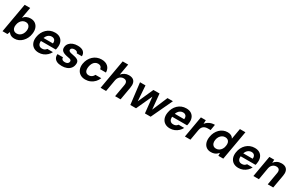

<svg xmlns="http://www.w3.org/2000/svg" viewBox="243 -2391 6285 4075"><g transform="rotate(30 3386.0 -354.0)"><path d="M317 12Q274 12 245 0.5Q216 -11 197.5 -28.5Q179 -46 169 -64L143 0H23L150 -720H285L237 -452Q269 -494 313.5 -513.5Q358 -533 409 -533Q478 -533 525 -499Q572 -465 592 -405.5Q612 -346 600 -269Q592 -209 566.5 -158Q541 -107 503 -68.5Q465 -30 418 -9Q371 12 317 12ZM304 -106Q343 -106 376 -125Q409 -144 432 -180Q455 -216 462 -264Q469 -310 457.5 -344Q446 -378 420.5 -397Q395 -416 358 -416Q318 -416 285 -396.5Q252 -377 229.5 -341Q207 -305 200 -257Q192 -211 203 -177Q214 -143 240 -124.5Q266 -106 304 -106Z M911 12Q837 12 786 -21Q735 -54 713 -113Q691 -172 703 -250Q712 -311 738 -363Q764 -415 804.5 -453.5Q845 -492 896 -512.5Q947 -533 1007 -533Q1082 -533 1131 -500.5Q1180 -468 1200 -411Q1220 -354 1208 -282Q1208 -270 1204.5 -256Q1201 -242 1197 -228H795L809 -310H1079Q1084 -347 1073.5 -372.5Q1063 -398 1041.5 -411Q1020 -424 988 -424Q955 -424 924 -407Q893 -390 871 -356.5Q849 -323 839 -271L834 -242Q827 -198 835.5 -166Q844 -134 868 -116Q892 -98 929 -98Q969 -98 993.5 -112Q1018 -126 1035 -150H1172Q1150 -105 1111 -68Q1072 -31 1021 -9.5Q970 12 911 12Z M1479 12Q1402 12 1355.5 -11Q1309 -34 1290 -73.5Q1271 -113 1277 -162H1411Q1410 -143 1418 -126.5Q1426 -110 1445 -100.5Q1464 -91 1495 -91Q1521 -91 1541 -98.5Q1561 -106 1572.5 -120Q1584 -134 1587 -152Q1591 -174 1581 -187Q1571 -200 1549.5 -207.5Q1528 -215 1495 -219Q1452 -226 1418 -237.5Q1384 -249 1361.5 -266.5Q1339 -284 1329.5 -310.5Q1320 -337 1326 -375Q1333 -421 1364 -457Q1395 -493 1445.5 -513Q1496 -533 1562 -533Q1657 -533 1704 -492.5Q1751 -452 1748 -381H1621Q1620 -404 1599.5 -417Q1579 -430 1543 -430Q1506 -430 1483.5 -416.5Q1461 -403 1458 -380Q1455 -365 1462.5 -352.5Q1470 -340 1491 -331Q1512 -322 1550 -316Q1599 -308 1634.5 -297Q1670 -286 1692.5 -269.5Q1715 -253 1723 -226.5Q1731 -200 1724 -161Q1716 -107 1683 -68Q1650 -29 1597.5 -8.5Q1545 12 1479 12Z M2053 12Q1979 12 1927 -21.5Q1875 -55 1852 -114.5Q1829 -174 1840 -249Q1850 -312 1877 -364Q1904 -416 1945 -454Q1986 -492 2038 -512.5Q2090 -533 2149 -533Q2247 -533 2304 -481Q2361 -429 2363 -337H2220Q2218 -375 2193 -396.5Q2168 -418 2128 -418Q2090 -418 2058.5 -398Q2027 -378 2007 -342Q1987 -306 1979 -256Q1974 -220 1977 -191.5Q1980 -163 1992 -143.5Q2004 -124 2024 -113.5Q2044 -103 2072 -103Q2100 -103 2123 -112.5Q2146 -122 2164.5 -140.5Q2183 -159 2194 -184H2337Q2314 -125 2272 -81Q2230 -37 2174 -12.5Q2118 12 2053 12Z M2426 0 2552 -720H2687L2639 -447Q2671 -486 2716.5 -509.5Q2762 -533 2816 -533Q2881 -533 2919.5 -508Q2958 -483 2971 -434.5Q2984 -386 2971 -315L2916 0H2782L2835 -303Q2845 -359 2823 -389.5Q2801 -420 2750 -420Q2718 -420 2689 -405Q2660 -390 2640 -361.5Q2620 -333 2612 -293L2561 0Z M3155 0 3092 -521H3226L3253 -136H3248L3420 -521H3570L3607 -137L3602 -136L3765 -521H3898L3653 0H3513L3471 -398H3477L3295 0Z M4128 12Q4054 12 4003 -21Q3952 -54 3930 -113Q3908 -172 3920 -250Q3929 -311 3955 -363Q3981 -415 4021.5 -453.5Q4062 -492 4113 -512.5Q4164 -533 4224 -533Q4299 -533 4348 -500.5Q4397 -468 4417 -411Q4437 -354 4425 -282Q4425 -270 4421.5 -256Q4418 -242 4414 -228H4012L4026 -310H4296Q4301 -347 4290.5 -372.5Q4280 -398 4258.5 -411Q4237 -424 4205 -424Q4172 -424 4141 -407Q4110 -390 4088 -356.5Q4066 -323 4056 -271L4051 -242Q4044 -198 4052.5 -166Q4061 -134 4085 -116Q4109 -98 4146 -98Q4186 -98 4210.5 -112Q4235 -126 4252 -150H4389Q4367 -105 4328 -68Q4289 -31 4238 -9.5Q4187 12 4128 12Z M4493 0 4584 -521H4704L4701 -430Q4726 -464 4759.5 -487Q4793 -510 4833.5 -521.5Q4874 -533 4921 -533L4897 -391H4829Q4802 -391 4776.5 -384.5Q4751 -378 4730.5 -363.5Q4710 -349 4695 -323.5Q4680 -298 4673 -259L4628 0Z M5131 12Q5065 12 5019.5 -21.5Q4974 -55 4955 -114.5Q4936 -174 4948 -251Q4957 -313 4982.5 -364.5Q5008 -416 5046.5 -454Q5085 -492 5133.5 -512.5Q5182 -533 5236 -533Q5289 -533 5325 -514Q5361 -495 5379 -459L5425 -720H5560L5433 0H5313L5311 -70Q5292 -48 5267 -29Q5242 -10 5208.5 1Q5175 12 5131 12ZM5190 -106Q5230 -106 5263 -125.5Q5296 -145 5319 -181.5Q5342 -218 5348 -265Q5356 -312 5345.5 -346Q5335 -380 5309 -398Q5283 -416 5244 -416Q5205 -416 5172 -396.5Q5139 -377 5116 -341.5Q5093 -306 5086 -258Q5079 -212 5090 -177.5Q5101 -143 5127 -124.5Q5153 -106 5190 -106Z M5806 12Q5732 12 5681 -21Q5630 -54 5608 -113Q5586 -172 5598 -250Q5607 -311 5633 -363Q5659 -415 5699.5 -453.5Q5740 -492 5791 -512.5Q5842 -533 5902 -533Q5977 -533 6026 -500.5Q6075 -468 6095 -411Q6115 -354 6103 -282Q6103 -270 6099.5 -256Q6096 -242 6092 -228H5690L5704 -310H5974Q5979 -347 5968.5 -372.5Q5958 -398 5936.5 -411Q5915 -424 5883 -424Q5850 -424 5819 -407Q5788 -390 5766 -356.5Q5744 -323 5734 -271L5729 -242Q5722 -198 5730.5 -166Q5739 -134 5763 -116Q5787 -98 5824 -98Q5864 -98 5888.5 -112Q5913 -126 5930 -150H6067Q6045 -105 6006 -68Q5967 -31 5916 -9.5Q5865 12 5806 12Z M6171 0 6262 -521H6381L6377 -443Q6406 -485 6452 -509Q6498 -533 6558 -533Q6619 -533 6658 -508.5Q6697 -484 6711.5 -436.5Q6726 -389 6714 -322L6657 0H6523L6577 -309Q6586 -362 6565 -391Q6544 -420 6493 -420Q6462 -420 6434 -406Q6406 -392 6386 -365.5Q6366 -339 6358 -300L6306 0Z"/></g></svg>

Font: DM Sans 10pt
Style: Bold Italic
Weight: 700
Italic angle: -10°
Version: Version 4.004;gftools[0.9.30]